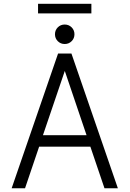

<svg xmlns="http://www.w3.org/2000/svg" viewBox="-20 -1010 695 1030"><path d="M540.5 0 464.8 -223.1H189.9L114.3 0H42.5L291.5 -722.7H363.3L612.3 0ZM327.6 -629.4 210.4 -284.7H444.3ZM274.9 -826.2Q274.9 -848.1 290 -863.3Q305.2 -878.4 327.1 -878.4Q349.1 -878.4 364.3 -863.3Q379.4 -848.1 379.4 -826.2Q379.4 -804.2 364.3 -789.1Q349.1 -773.9 327.1 -773.9Q305.2 -773.9 290 -789.1Q274.9 -804.2 274.9 -826.2ZM184.1 -938V-989.7H470.2V-938Z"/></svg>

Font: Giphurs Light
Style: Regular
Weight: 300
Version: Version 0.920; ttfautohint (v1.8.4.7-5d5b)